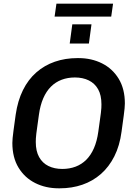

<svg xmlns="http://www.w3.org/2000/svg" viewBox="-20 -1011 738 1041"><path d="M298 10Q228 10 171 -18.5Q114 -47 80.5 -102Q47 -157 47 -236Q47 -257 53 -301.5Q59 -346 65 -389Q76 -465 104.5 -522.5Q133 -580 177 -618.5Q221 -657 277.5 -676.5Q334 -696 400 -696H406Q476 -696 533 -667.5Q590 -639 623.5 -584Q657 -529 657 -450Q657 -429 651 -385Q645 -341 639 -297Q629 -221 600 -163.5Q571 -106 527 -67.5Q483 -29 426.5 -9.5Q370 10 304 10ZM318 -95Q357 -95 390 -107.5Q423 -120 448 -145Q473 -170 489.5 -208Q506 -246 513 -297Q518 -334 521.5 -358.5Q525 -383 527 -399Q529 -415 529.5 -425.5Q530 -436 530 -445Q530 -495 512 -527Q494 -559 461.5 -575Q429 -591 386 -591Q347 -591 314 -578.5Q281 -566 256 -541Q231 -516 214.5 -478Q198 -440 191 -389Q186 -352 182.5 -327.5Q179 -303 177 -287Q175 -271 174.5 -260.5Q174 -250 174 -241Q174 -192 192 -159.5Q210 -127 242.5 -111Q275 -95 318 -95ZM276 -921 286 -991H593L583 -921ZM358 -775 372 -879H476L462 -775Z"/></svg>

Font: Chivo Medium
Style: Italic
Weight: 500
Italic angle: -8.05°
Designer: Hector Gatti
Foundry: Omnibus-Type
Version: Version 2.002